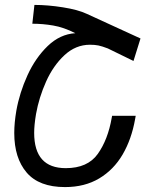

<svg xmlns="http://www.w3.org/2000/svg" viewBox="-20 -751 640 781"><path d="M38 -210Q38 -251.5 46.5 -301Q59.5 -374 91.8 -444.8Q124 -515.5 174 -563.8Q224 -612 286.5 -616Q239 -640 196.5 -647.2Q154 -654.5 111.5 -654.5L120 -731Q174.5 -731 236 -721.2Q297.5 -711.5 333.5 -694.5L551.5 -594.5L523 -503L418.5 -554Q395 -563 380.5 -566Q366 -569 346 -569Q288 -569 242.2 -526.5Q196.5 -484 167.5 -419.2Q138.5 -354.5 126.5 -287Q119 -242 119 -210.5Q119 -67 247.5 -67Q336.5 -67 377.8 -125Q419 -183 434.5 -272L436 -280H532L529.5 -266Q515 -184.5 478.8 -122.5Q442.5 -60.5 383.5 -25.2Q324.5 10 244.5 10Q139 10 88.5 -49Q38 -108 38 -210Z"/></svg>

Font: JuliaMono Italic
Style: Regular
Weight: 400
Italic angle: -9°
Monospace: yes
Designer: cormullion
Foundry: corm
Version: Version 0.049; ttfautohint (v1.8.4)